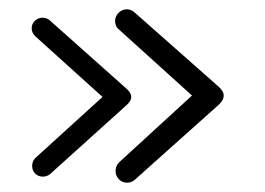

<svg xmlns="http://www.w3.org/2000/svg" viewBox="-20 -470 568 412"><path d="M57 -391Q48 -399 48 -409Q48 -419 55 -425.5Q62 -432 71 -432Q80 -432 86 -427L250 -281Q273 -262 250 -243L87 -96Q80 -91 72 -91Q62 -91 55.5 -97.5Q49 -104 49 -114Q49 -125 57 -132L200 -262ZM236 -406Q227 -413 227 -425Q227 -435 234.5 -442.5Q242 -450 252 -450Q261 -450 268 -444L448 -285Q472 -265 448 -244L269 -84Q262 -78 253 -78Q242 -78 235 -85.5Q228 -93 228 -103Q228 -115 237 -123L392 -265Z"/></svg>

Font: Libertine Sup
Style: Regular
Weight: 400
Designer: Bastien Sozeau
Foundry: NBR — Bastien Sozeau
Version: Version 2.003; ttfautohint (v1.8.4.7-5d5b);gftools[0.9.33]